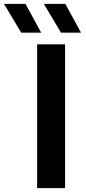

<svg xmlns="http://www.w3.org/2000/svg" viewBox="-106 -968 440 988"><path d="M85 0V-740H229V0ZM3 -800 -85.5 -948H25L106 -800ZM208 -800 119.5 -948H230L311 -800Z"/></svg>

Font: Encode Sans Expanded SemiBold
Style: Regular
Weight: 600
Width: 7
Designer: Multiple Designers
Foundry: Impallari Type
Version: Version 2.000